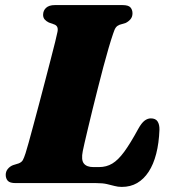

<svg xmlns="http://www.w3.org/2000/svg" viewBox="-20 -720 674 755"><path d="M358.5 0H42Q18.5 0 10.5 -9.2Q2.5 -18.5 2.5 -32.5Q2.5 -45.5 10.5 -55.5Q18.5 -65.5 31 -70.5L53.5 -77.5Q65 -82 69.8 -90.5Q74.5 -99 80.5 -117.5Q84.5 -129.5 92.5 -158.5Q100.5 -187.5 111.2 -227.2Q122 -267 134 -312.5Q146 -358 157.8 -403.2Q169.5 -448.5 179.8 -488Q190 -527.5 197 -555.5Q204 -583.5 206 -594.5Q208.5 -607 205 -614Q201.5 -621 193 -624L172 -631.5Q162.5 -636 156 -643.2Q149.5 -650.5 149.5 -661.5Q149.5 -678.5 161.2 -689.2Q173 -700 195.5 -700H461.5Q485 -700 493 -690.8Q501 -681.5 501 -667.5Q501 -653.5 492.8 -644Q484.5 -634.5 473.5 -629.5L450 -622.5Q441 -619 435.8 -612.2Q430.5 -605.5 425 -588Q417 -565 407 -530.8Q397 -496.5 386.2 -456Q375.5 -415.5 364.8 -373Q354 -330.5 344 -290Q334 -249.5 326 -215.5Q318 -181.5 312.5 -158Q307 -134.5 305.5 -126Q298.5 -91 309.8 -77Q321 -63 347 -63H369.5Q398.5 -63 421.5 -76.8Q444.5 -90.5 468.5 -123.2Q492.5 -156 523.5 -213Q536.5 -236.5 548.5 -245.5Q560.5 -254.5 573 -254.5Q592 -254.5 599.8 -242.2Q607.5 -230 607 -209.5Q605 -157 594.2 -115.2Q583.5 -73.5 564.5 -44.5Q545.5 -15.5 519.2 -0.2Q493 15 459 15Q443.5 15 430 11.2Q416.5 7.5 400.2 3.8Q384 0 358.5 0Z"/></svg>

Font: Fraunces
Style: Italic
Weight: 900
Italic angle: -16°
Version: Version 1.000;[0bf87f6ff]